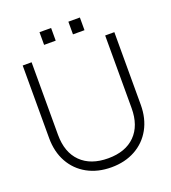

<svg xmlns="http://www.w3.org/2000/svg" viewBox="-143 -890 893 1003"><g transform="rotate(-20 304.0 -388.0)"><path d="M352.5 -784H416.5V-713.5H352.5ZM192 -784H256.5V-713.5H192ZM50 -650.5H99.5V-247Q99.5 -149.5 153.8 -95.8Q208 -42 305 -42Q401.5 -42 455 -95.8Q508.5 -149.5 508.5 -247V-650.5H559.5V-247Q559.5 -170.5 527.5 -113Q495.5 -55.5 438 -23.8Q380.5 8 305 8Q229 8 171.5 -23.8Q114 -55.5 82 -113Q50 -170.5 50 -247Z"/></g></svg>

Font: Overused Grotesk Light
Style: Regular
Weight: 300
Version: Version 0.004